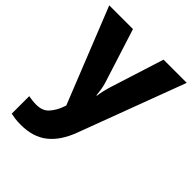

<svg xmlns="http://www.w3.org/2000/svg" viewBox="-221 -670 1030 1030"><g transform="rotate(45 294.0 -154.5)"><path d="M0 -549H180L279 -238Q284 -221 287.5 -200.5Q291 -180 293 -159H296Q299 -182 303.5 -201.5Q308 -221 313 -237L412 -549H588L362 54Q328 146 269.5 193Q211 240 118 240Q92 240 73.5 237.5Q55 235 41 232V99Q52 101 67.5 103Q83 105 100 105Q147 105 172 77Q197 49 211 11L217 -6Z"/></g></svg>

Font: Noto Sans Bengali ExtraBold
Style: Regular
Weight: 800
Designer: Jelle Bosma - Monotype Design Team
Foundry: Monotype Imaging Inc.
Version: Version 2.003; ttfautohint (v1.8.4.7-5d5b)